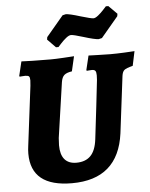

<svg xmlns="http://www.w3.org/2000/svg" viewBox="-60 -945 784 1006"><g transform="rotate(-5 332.0 -442.0)"><path d="M227 -192Q227 -143 248 -118Q269 -93 310 -93Q358 -93 385 -120.5Q412 -148 419 -207Q428 -282 439.5 -379.5Q451 -477 455 -516Q456 -525 456 -540Q456 -557 451 -563.5Q446 -570 433 -570Q425 -570 417 -569Q409 -568 406 -568L404 -572L422 -647Q435 -647 469 -645.5Q503 -644 536 -644Q570 -644 611 -646Q652 -648 664 -649L648 -573Q613 -564 603 -555.5Q593 -547 590 -525L553 -226Q521 12 278 12Q63 12 63 -162Q63 -181 66 -202L105 -516L107 -544Q107 -560 102 -565Q97 -570 82 -570Q73 -570 64.5 -569Q56 -568 53 -568L51 -572L69 -647Q84 -646 127.5 -645Q171 -644 223 -644Q247 -644 289.5 -646.5Q332 -649 346 -650L328 -572Q300 -568 287.5 -557Q275 -546 271 -520L229 -230ZM213 -749 215 -762 305 -869 322 -873Q341 -873 399 -855Q453 -839 465 -839Q475 -839 490.5 -851.5Q506 -864 518.5 -878Q531 -892 535 -896H548L592 -852L590 -839L500 -732L483 -728Q463 -728 405 -746Q353 -762 340 -762Q329 -762 313.5 -749.5Q298 -737 285.5 -723Q273 -709 269 -705H256Z"/></g></svg>

Font: Alegreya ExtraBold
Style: Italic
Weight: 800
Italic angle: -7°
Designer: Juan Pablo del Peral
Foundry: Huerta Tipografica
Version: Version 2.007; ttfautohint (v1.6)